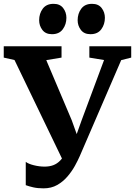

<svg xmlns="http://www.w3.org/2000/svg" viewBox="-39 -990 720 1025"><path d="M193.5 15.5Q162 15.5 139 10.2Q116 5 98.5 -1.5V-126Q112.5 -115 141.8 -107.8Q171 -100.5 199 -100.5Q225 -100.5 245.5 -108.2Q266 -116 282 -132.5Q298 -149 310 -174.5L309.5 -107L38.5 -669.5L-19 -682.5V-743H289.5V-682.5L208 -669L344 -348L395 -206L346 -205.5L397 -348.5L516.5 -669.5L438 -682.5V-743H661.5V-682.5L608 -669L387 -157Q377 -134 360.8 -104.5Q344.5 -75 321.2 -47.8Q298 -20.5 266.5 -2.5Q235 15.5 193.5 15.5ZM238 -807.5Q204.5 -807.5 187.2 -830.2Q170 -853 170 -882Q170 -917.5 189.2 -943.5Q208.5 -969.5 246.5 -969.5H247.5Q281 -969.5 298.2 -947Q315.5 -924.5 315.5 -895Q315.5 -860 296.2 -833.8Q277 -807.5 239 -807.5ZM443.5 -807.5Q410 -807.5 392.8 -830.2Q375.5 -853 375.5 -882Q375.5 -917.5 394.8 -943.5Q414 -969.5 452 -969.5H453Q486.5 -969.5 503.8 -947Q521 -924.5 521 -895Q521 -860 501.8 -833.8Q482.5 -807.5 444.5 -807.5Z"/></svg>

Font: Merriweather 24pt
Style: Bold
Weight: 700
Designer: Eben Sorkin
Foundry: Eben Sorkin
Version: Version 2.100